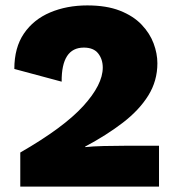

<svg xmlns="http://www.w3.org/2000/svg" viewBox="-20 -690 641 710"><path d="M55 0V-126Q215 -218 287.5 -297.5Q360 -377 360 -440Q360 -471 343 -492.5Q326 -514 290 -514Q207 -514 208 -388L33 -435Q33 -514 68.5 -566Q104 -618 165.5 -644Q227 -670 303 -670Q374 -670 423.5 -650.5Q473 -631 503.5 -599Q534 -567 548 -529.5Q562 -492 562 -456Q562 -391 528.5 -337Q495 -283 434.5 -236.5Q374 -190 295 -148V-146Q323 -149 363 -150Q403 -151 441 -151H568V0Z"/></svg>

Font: Work Sans ExtraBold
Style: Regular
Weight: 800
Designer: Wei Huang
Foundry: Wei Huang
Version: Version 2.012; ttfautohint (v1.8.3)